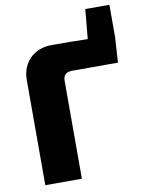

<svg xmlns="http://www.w3.org/2000/svg" viewBox="-92 -907 731 972"><g transform="rotate(-10 273.5 -421.5)"><path d="M415 -843 401 -691C340 -693 275 -693 215 -693C125 -693 61 -631 61 -541V0H249V-502C249 -532 264 -547 296 -547H531L539 -678V-843Z"/></g></svg>

Font: Exo 2 Extra Bold
Style: Regular
Weight: 800
Designer: Natanael Gama
Version: Version 1.001;PS 001.001;hotconv 1.0.88;makeotf.lib2.5.64775